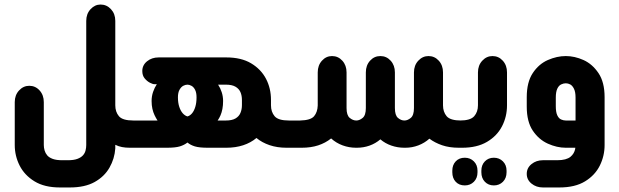

<svg xmlns="http://www.w3.org/2000/svg" viewBox="-20 -651 2729 846"><path d="M572 -120V0H552Q533 0 517.5 -3Q502 -6 488 -13V3Q485 48 462.5 87.5Q440 127 397 151Q354 175 288 175H244Q176 175 132 148Q88 121 66.5 78.5Q45 36 45 -12V-201Q45 -232 64 -252.5Q83 -273 109 -273Q136 -273 154.5 -252.5Q173 -232 173 -201V-12Q173 0 176.5 12Q180 24 188 33.5Q196 43 212 49Q228 55 254 55H279Q305 55 321 49Q337 43 345.5 33.5Q354 24 357 12Q360 0 360 -12V-559Q360 -590 379 -610.5Q398 -631 423 -631Q450 -631 469 -610.5Q488 -590 488 -559V-187Q488 -158 504 -139Q520 -120 568 -120Z M1257 -120V0H1243Q1201 0 1167.5 -11.5Q1134 -23 1110 -43Q1085 -22 1051.5 -11Q1018 0 977 0H896Q858 0 838.5 -6Q819 -12 806 -23Q792 -12 772.5 -6Q753 0 715 0H559V-120H674Q667 -131 661 -143.5Q655 -156 651.5 -171.5Q648 -187 648 -206Q648 -227 654.5 -246Q661 -265 671 -280H661Q653 -280 640.5 -286.5Q628 -293 617.5 -305.5Q607 -318 607 -338Q607 -364 628 -381Q649 -398 679 -398H977Q1043 -398 1086.5 -372Q1130 -346 1152 -304Q1174 -262 1174 -211V-187Q1174 -158 1190 -139Q1206 -120 1253 -120ZM806 -138Q817 -141 826 -151.5Q835 -162 840.5 -180Q846 -198 846 -222Q846 -243 839.5 -255.5Q833 -268 823.5 -273Q814 -278 806 -278Q797 -278 787.5 -273Q778 -268 771 -255.5Q764 -243 764 -222Q764 -198 770 -180Q776 -162 785.5 -151.5Q795 -141 806 -138ZM941 -278Q951 -263 957 -244.5Q963 -226 963 -206Q963 -187 960 -171Q957 -155 951.5 -142.5Q946 -130 939 -120H975Q1002 -120 1017.5 -129Q1033 -138 1039.5 -153.5Q1046 -169 1046 -188V-210Q1046 -230 1039.5 -245Q1033 -260 1017.5 -269Q1002 -278 975 -278Z M1245 0V-120H1302Q1349 -121 1364 -139Q1379 -157 1380 -186V-332Q1380 -363 1398.5 -383.5Q1417 -404 1443 -404Q1470 -404 1488.5 -383.5Q1507 -363 1507 -332V-175Q1507 -143 1521 -131.5Q1535 -120 1550 -120Q1564 -120 1578 -131.5Q1592 -143 1592 -175V-332Q1592 -363 1610.5 -383.5Q1629 -404 1656 -404Q1683 -404 1701.5 -383.5Q1720 -363 1720 -332V-175Q1720 -143 1733.5 -131.5Q1747 -120 1762 -120Q1776 -120 1790 -131.5Q1804 -143 1804 -175V-332Q1804 -363 1823 -383.5Q1842 -404 1868 -404Q1895 -404 1913.5 -383.5Q1932 -363 1932 -332V-187Q1932 -158 1948 -139Q1964 -120 2012 -120H2016V0H2002Q1960 0 1928 -11Q1896 -22 1872 -40Q1851 -21 1823.5 -10.5Q1796 0 1766 0H1762Q1732 0 1704.5 -9.5Q1677 -19 1656 -37Q1635 -19 1608.5 -9.5Q1582 0 1552 0H1549Q1518 0 1489.5 -10.5Q1461 -21 1439 -41Q1414 -21 1382 -10.5Q1350 0 1309 0Z M2002 0V-120H2006Q2053 -120 2069.5 -139Q2086 -158 2086 -187V-332Q2086 -363 2105 -383.5Q2124 -404 2150 -404Q2177 -404 2195.5 -383.5Q2214 -363 2214 -332V-187Q2214 -137 2192 -94.5Q2170 -52 2126 -26Q2082 0 2016 0ZM2028 166Q2003 166 1988 150Q1973 134 1973 108V101Q1973 76 1988 60Q2003 44 2028 44Q2052 44 2068 60Q2084 76 2084 101V108Q2084 134 2068 150Q2052 166 2028 166ZM2156 166Q2132 166 2116.5 150Q2101 134 2101 108V101Q2101 76 2116.5 60Q2132 44 2156 44Q2180 44 2196 60Q2212 76 2212 101V108Q2212 134 2196 150Q2180 166 2156 166Z M2515 0H2473Q2434 0 2394 -18Q2354 -36 2327.5 -75.5Q2301 -115 2301 -181V-223Q2301 -289 2327.5 -329Q2354 -369 2394 -386.5Q2434 -404 2473 -404Q2512 -404 2551 -386.5Q2590 -369 2617 -329Q2644 -289 2644 -223V-12Q2644 36 2623 78.5Q2602 121 2558 148Q2514 175 2445 175H2372Q2343 175 2322 158Q2301 141 2301 115Q2301 89 2322 72Q2343 55 2372 55H2435Q2456 55 2470.5 51Q2485 47 2493.5 40Q2502 33 2507 24.5Q2512 16 2514 7ZM2516 -120V-221Q2516 -246 2509 -260Q2502 -274 2492.5 -279Q2483 -284 2473 -284Q2463 -284 2452.5 -279Q2442 -274 2435.5 -260Q2429 -246 2429 -221V-183Q2429 -157 2435.5 -143Q2442 -129 2452.5 -124.5Q2463 -120 2473 -120Z"/></svg>

Font: Beiruti ExtraBold
Style: Regular
Weight: 800
Designer: Arlette Boutros
Foundry: Boutros
Version: Version 1.41